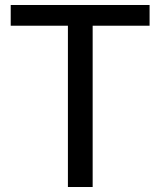

<svg xmlns="http://www.w3.org/2000/svg" viewBox="-20 -749 642 769"><path d="M252 -646H22.9V-729H579.1V-646H351.1V0H252Z"/></svg>

Font: Vazir Code Hack
Style: Code-Hack
Weight: 400
Foundry: DejaVu fonts team - Redesigned by Saber Rastikerdar
Version: Version 1.1.2